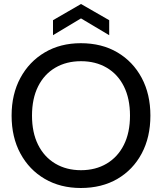

<svg xmlns="http://www.w3.org/2000/svg" viewBox="-20 -928 810 960"><path d="M384 12Q282 12 204 -33.5Q126 -79 82 -160.5Q38 -242 38 -350Q38 -457 82 -538.5Q126 -620 204 -666Q282 -712 384 -712Q489 -712 567 -666Q645 -620 688.5 -538.5Q732 -457 732 -350Q732 -242 688.5 -160.5Q645 -79 567 -33.5Q489 12 384 12ZM385 -77Q458 -77 513.5 -110Q569 -143 599.5 -204Q630 -265 630 -350Q630 -435 599.5 -496Q569 -557 513.5 -589.5Q458 -622 385 -622Q312 -622 256.5 -589.5Q201 -557 170.5 -496Q140 -435 140 -350Q140 -265 170.5 -204Q201 -143 256.5 -110Q312 -77 385 -77ZM245 -752V-827L385 -908L526 -827V-752L385 -836Z"/></svg>

Font: DM Sans 36pt Medium
Style: Regular
Weight: 500
Designer: Colophon Foundry, Jonny Pinhorn
Foundry: Colophon Foundry
Version: Version 4.004;gftools[0.9.30]